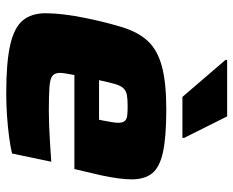

<svg xmlns="http://www.w3.org/2000/svg" viewBox="-88 -670 766 631"><g transform="rotate(90 295.5 -355.0)"><path d="M287 8Q186 8 128.5 -5Q71 -18 47.5 -46.5Q24 -75 24 -121Q24 -148 28 -181.5Q32 -215 40 -254Q55 -326 71 -376.5Q87 -427 116 -458Q145 -489 198.5 -503.5Q252 -518 340 -518Q431 -518 481 -507Q531 -496 550.5 -471Q570 -446 570 -404Q570 -385 566.5 -359Q563 -333 557 -305.5Q551 -278 545 -254L536 -216H227Q225 -203 222.5 -190Q220 -177 220 -169Q220 -152 229.5 -144Q239 -136 266.5 -134Q294 -132 347 -132Q367 -132 394 -133Q421 -134 452 -136Q483 -138 512 -140L485 -11Q464 -6 431 -1.5Q398 3 360.5 5.5Q323 8 287 8ZM244 -297H374L377 -312Q380 -329 382 -340Q384 -351 384 -360Q384 -374 378.5 -381Q373 -388 361 -389.5Q349 -391 330 -391Q306 -391 292.5 -388.5Q279 -386 270.5 -377Q262 -368 256.5 -349Q251 -330 244 -297ZM299 -571 177 -713 178 -718H363L434 -576L433 -571Z"/></g></svg>

Font: Saira SemiExpanded ExtraBold
Style: Italic
Weight: 800
Width: 6
Italic angle: -12°
Designer: Hector Gatti with collaboration of the Omnibus-Type team
Foundry: Omnibus-Type
Version: Version 1.101